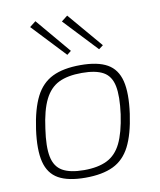

<svg xmlns="http://www.w3.org/2000/svg" viewBox="-83 -791 725 869"><g transform="rotate(-10 279.5 -356.5)"><path d="M305 -494Q384 -494 428 -469Q472 -444 486 -388Q500 -332 487 -238Q474 -146 446 -91Q418 -36 368 -12Q318 12 240 12Q161 12 116.5 -13Q72 -38 58 -94Q44 -150 57 -243Q70 -335 98 -390Q126 -445 176 -469.5Q226 -494 305 -494ZM305 -458Q240 -458 199 -438Q158 -418 134 -370Q110 -322 99 -238Q87 -157 96.5 -110Q106 -63 141 -43Q176 -23 240 -23Q304 -23 345.5 -43.5Q387 -64 410.5 -112Q434 -160 446 -243Q457 -325 447.5 -372Q438 -419 403.5 -438.5Q369 -458 305 -458ZM285 -725 421 -565 401 -550 257 -703ZM139 -725 274 -565 255 -550 111 -703Z"/></g></svg>

Font: Exo 2 ExtraLight
Style: Italic
Weight: 250
Italic angle: -8°
Designer: Natanael Gama
Foundry: Natanael Gama
Version: Version 2.010